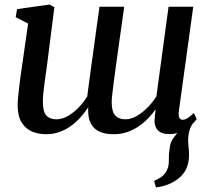

<svg xmlns="http://www.w3.org/2000/svg" viewBox="-20 -580 924 844"><path d="M665.5 244 657.5 215Q679.5 205.5 693 194.8Q706.5 184 714 167.5Q723 149 722.2 124Q721.5 99 725.5 73.5Q728 44.5 744 24.5Q760 4.5 771.5 -10.5L836 -48.5Q819 -28 812.8 -6Q806.5 16 807 42Q807.5 55 809.2 70.8Q811 86.5 811 101.5Q811 133.5 799.5 160.2Q788 187 761 207.5Q742 221.5 719.5 230.5Q697 239.5 665.5 244ZM186 -288Q183.5 -270.5 180.5 -249.8Q177.5 -229 174.8 -207.5Q172 -186 170.2 -166.8Q168.5 -147.5 168.5 -132.5Q168.5 -88 184 -71.8Q199.5 -55.5 228.5 -55.5Q252.5 -55.5 277.8 -69.8Q303 -84 325.5 -107Q348 -130 363.5 -156Q368 -191.5 373.2 -230.5Q378.5 -269.5 383.5 -306Q389.5 -347 395 -388.8Q400.5 -430.5 406.2 -471.2Q412 -512 417.5 -550.5H526Q515.5 -476.5 507 -415.5Q498.5 -354.5 491.8 -306.5Q485 -258.5 480.5 -223.2Q476 -188 473.5 -165.5Q471 -143 471 -132.5Q471 -88 487 -71.8Q503 -55.5 531.5 -55.5Q555.5 -55.5 580.8 -70Q606 -84.5 628.8 -107.5Q651.5 -130.5 667.5 -156.5L721 -550.5H829.5L766 -90Q764 -71 768.5 -62.2Q773 -53.5 782 -53.5Q792 -53.5 803.2 -60Q814.5 -66.5 832 -83L844.5 -56.5Q839 -48 822.8 -32.2Q806.5 -16.5 781.2 -3.5Q756 9.5 724.5 9.5Q687.5 9.5 671.5 -10.2Q655.5 -30 660.5 -64L664 -99.5Q649.5 -78.5 630.2 -58.8Q611 -39 588 -23.5Q565 -8 538 1Q511 10 480 10Q442.5 10 417.2 -1.5Q392 -13 379.5 -36.8Q367 -60.5 367.5 -96.5L368 -108.5Q353.5 -86.5 334.8 -65.2Q316 -44 292.8 -27Q269.5 -10 241.8 0Q214 10 181.5 10Q148.5 10 120.5 -2Q92.5 -14 75.2 -41.5Q58 -69 57.5 -115.5Q57.5 -132 59.8 -155Q62 -178 65 -203Q68 -228 71.2 -251Q74.5 -274 77 -290.5L103.5 -476.5L49 -504.5L55 -540L197.5 -560L219 -548.5Z"/></svg>

Font: Merriweather 36pt Medium
Style: Italic
Weight: 500
Italic angle: -7.8°
Version: Version 2.101